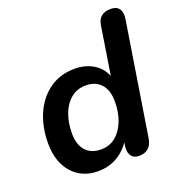

<svg xmlns="http://www.w3.org/2000/svg" viewBox="-131 -819 862 936"><g transform="rotate(-20 300.0 -351.5)"><path d="M220 10Q137 10 86.5 -47Q36 -104 36 -201Q36 -285 65.5 -352.5Q95 -420 150.5 -459.5Q206 -499 282 -499Q338 -499 381 -472Q424 -445 441 -392L434 -393L475 -654Q484 -713 547 -713Q576 -713 589.5 -695Q603 -677 598 -642L505 -56Q494 8 433 8Q404 8 391.5 -12.5Q379 -33 385 -67L394 -122L395 -92Q368 -45 323 -17.5Q278 10 220 10ZM269 -85Q315 -85 346.5 -111.5Q378 -138 395 -182.5Q412 -227 412 -282Q412 -341 383.5 -372.5Q355 -404 305 -404Q260 -404 228 -378Q196 -352 179 -307.5Q162 -263 162 -207Q162 -148 190.5 -116.5Q219 -85 269 -85Z"/></g></svg>

Font: Nunito Variable Extra Light
Style: Italic
Weight: 200
Italic angle: -9°
Designer: Vernon Adams
Foundry: Vernon Adams
Version: Version 3.602